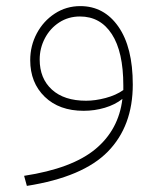

<svg xmlns="http://www.w3.org/2000/svg" viewBox="-20 -363 524 629"><path d="M415 -86Q415 50 333.5 133.5Q252 217 68 246L59 213Q216 189 292.5 125.5Q369 62 381 -39Q357 -20 323.5 -10Q290 0 254 0Q174 0 126.5 -46Q79 -92 79 -166Q79 -213 100.5 -253.5Q122 -294 159.5 -318.5Q197 -343 243 -343Q321 -343 368 -275.5Q415 -208 415 -86ZM384 -68V-83Q384 -193 346.5 -251Q309 -309 242 -309Q204 -309 174 -289.5Q144 -270 127 -237.5Q110 -205 110 -168Q110 -106 150 -69.5Q190 -33 262 -33Q292 -33 326 -42Q360 -51 384 -68Z"/></svg>

Font: FiraGO UltraLight
Style: Regular
Weight: 200
Designer: bBox Type
Foundry: bBox Type GmbH
Version: Version 1.001